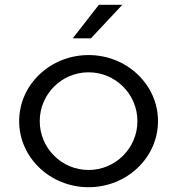

<svg xmlns="http://www.w3.org/2000/svg" viewBox="-20 -776 740 802"><path d="M284 -616H360L491 -756H393ZM146 -270C146 -382.6 237.4 -474 350 -474C462.6 -474 554 -382.6 554 -270C554 -157.4 462.6 -66 350 -66C237.4 -66 146 -157.4 146 -270ZM60 -270C60 -117.6 189.9 6 350 6C510.1 6 640 -117.6 640 -270C640 -422.4 510.1 -546 350 -546C189.9 -546 60 -422.4 60 -270Z"/></svg>

Font: Resamitz
Style: Bold
Weight: 700
Designer: gluk
Foundry: gluk
Version: Version 0.047